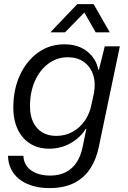

<svg xmlns="http://www.w3.org/2000/svg" viewBox="-20 -754 634 950"><path d="M223.3 176.7Q163.6 176.7 117.6 157.1Q71.7 137.6 46.1 101.4Q20.6 65.3 19.7 17H95.7Q97 47.7 113.6 69.6Q130.3 91.4 160.2 103.1Q190.1 114.7 228 114.7Q272.6 114.7 305.1 98.2Q337.6 81.7 358.4 50.5Q379.3 19.3 388.3 -24.6L407.4 -116.3H404Q376.6 -72.1 328.6 -45.2Q280.6 -18.3 222.9 -18.3Q182.3 -18.3 149.8 -32.4Q117.3 -46.6 93.9 -73.4Q70.6 -100.1 58.2 -137.4Q45.9 -174.7 45.9 -221Q45.9 -311.4 78.5 -382.1Q111.1 -452.7 168.1 -493.7Q225 -534.7 298.3 -534.7Q367.4 -534.7 411.9 -499.1Q456.3 -463.6 466.4 -409.1H469.6L498.3 -524.7H573L468.6 -25.9Q456.7 33.3 427.2 79.1Q397.7 125 347.8 150.9Q297.9 176.7 223.3 176.7ZM257.6 -81.6Q303.9 -81.6 340.2 -102.2Q376.6 -122.9 400.4 -157.9Q424.1 -192.9 432.3 -235.9L444.9 -293.3Q454 -346 440.2 -385.9Q426.4 -425.7 394.1 -448.2Q361.9 -470.7 316.3 -470.7Q261.6 -470.7 219.2 -439.1Q176.9 -407.6 152.6 -352.9Q128.4 -298.3 128.4 -228.6Q128.4 -181 144.7 -148.3Q161 -115.6 189.9 -98.6Q218.9 -81.6 257.6 -81.6ZM229.1 -593.9 362.4 -733.6H443.3L523.1 -593.9H453.6L397.3 -692L301.6 -593.9Z"/></svg>

Font: Mona Sans
Style: Italic
Weight: 200
Italic angle: -11.6951°
Designer: Deni Anggara
Foundry: GitHub
Version: Version 2.000